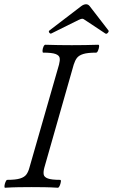

<svg xmlns="http://www.w3.org/2000/svg" viewBox="-20 -878 530 901"><path d="M4 3Q0 3 1 -6Q2 -15 6 -24.5Q10 -34 14 -34Q54 -34 74.5 -40.5Q95 -47 104 -59.5Q113 -72 118 -91L257 -575Q262 -594 260 -606Q258 -618 241 -624.5Q224 -631 183 -631Q179 -631 179.5 -640.5Q180 -650 184 -659Q188 -668 193 -668Q224 -667 255 -666.5Q286 -666 317 -666Q348 -666 379 -666.5Q410 -667 441 -668Q446 -668 445 -659Q444 -650 440 -640.5Q436 -631 431 -631Q391 -631 370.5 -624.5Q350 -618 341 -606Q332 -594 326 -575L188 -91Q183 -72 185 -59.5Q187 -47 204.5 -40.5Q222 -34 262 -34Q267 -34 265.5 -24.5Q264 -15 260 -6Q256 3 251 3Q220 1 189.5 0.5Q159 0 128 0Q97 0 66.5 0.5Q36 1 4 3ZM221 -721Q218 -719 214.5 -721.5Q211 -724 209.5 -728Q208 -732 212 -735L361 -849Q373 -858 384 -858Q394 -858 401 -849L489 -735Q492 -731 486 -724Q480 -717 474 -721L379 -784Q372 -790 365 -790Q363 -790 358.5 -788.5Q354 -787 348 -784Z"/></svg>

Font: Junicode VF
Style: Italic
Weight: 400
Italic angle: -11°
Designer: Peter S. Baker
Version: Version 2.209